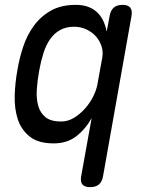

<svg xmlns="http://www.w3.org/2000/svg" viewBox="-20 -580 640 790"><path d="M484 -560Q507 -560 516 -548.5Q525 -537 521 -514L404 145Q400 168 387 179Q374 190 351 190Q328 190 319 179Q310 168 314 145L357 -94Q332 -49 294 -19.5Q256 10 201 10Q138 10 103 -17.5Q68 -45 53.5 -88.5Q39 -132 40.5 -186Q42 -240 52 -294Q60 -341 75.5 -388Q91 -435 119 -473.5Q147 -512 189 -536Q231 -560 292 -560Q321 -560 342.5 -552Q364 -544 379.5 -529.5Q395 -515 404.5 -495Q414 -475 419 -450L431 -514Q435 -537 448 -548.5Q461 -560 484 -560ZM285 -470Q252 -470 227.5 -456.5Q203 -443 186 -418.5Q169 -394 158.5 -360.5Q148 -327 141 -288Q134 -250 131.5 -212.5Q129 -175 137 -145.5Q145 -116 167 -98Q189 -80 232 -80Q259 -80 284 -95Q309 -110 329.5 -133Q350 -156 363.5 -183Q377 -210 381 -234L401 -344Q405 -368 397.5 -390.5Q390 -413 374.5 -430.5Q359 -448 335.5 -459Q312 -470 285 -470Z"/></svg>

Font: Maple Mono
Style: Italic
Weight: 400
Italic angle: -10°
Monospace: yes
Designer: subframe7536
Version: Version 7.300